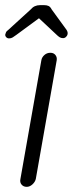

<svg xmlns="http://www.w3.org/2000/svg" viewBox="-42 -724 282 744"><path d="M96.7 -30.3Q93.8 -18.6 83.5 -9.3Q73.2 0 61.5 0Q48.8 0 41.5 -8.8Q34.2 -17.6 37.1 -30.3L118.2 -490.2Q120.1 -502 129.9 -510.7Q139.6 -519.5 153.3 -519.5Q166 -519.5 172.9 -510.7Q179.7 -502 177.7 -490.2ZM121.1 -662.1 21.5 -588.9Q13.7 -583 7.3 -579.1Q1 -575.2 -6.8 -575.2Q-13.7 -575.2 -18.1 -580.1Q-22.5 -585 -21.5 -590.8Q-20.5 -594.7 -18.6 -599.1Q-16.6 -603.5 -10.7 -607.4L77.1 -687.5Q90.8 -704.1 113.3 -704.1H128.9Q139.6 -704.1 146.5 -700.7Q153.3 -697.3 158.2 -687.5L215.8 -608.4Q218.8 -603.5 219.7 -599.6Q220.7 -595.7 219.7 -590.8Q218.8 -585.9 213.9 -581.1Q209 -576.2 202.1 -576.2Q194.3 -576.2 188.5 -580.1Q182.6 -584 176.8 -589.8L100.6 -661.1Z"/></svg>

Font: Quicksand
Style: Italic
Weight: 400
Designer: Andrew Paglinawan
Foundry: Andrew Paglinawan
Version: Version 3.006